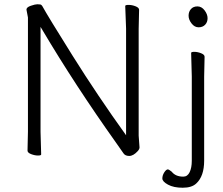

<svg xmlns="http://www.w3.org/2000/svg" viewBox="-20 -723 1044 900"><path d="M911 -595Q892 -595 878 -613Q864 -631 864 -649.5Q864 -668 875 -680.5Q886 -693 905.5 -693Q925 -693 939 -674.5Q953 -656 953 -637.5Q953 -619 941.5 -607Q930 -595 911 -595ZM785 82Q803 105 839 105Q859 105 869 84Q879 63 879 31V-364L876 -475Q876 -480 891 -480Q906 -480 922.5 -473.5Q939 -467 939 -457L937 -364V30Q937 103 900 137Q879 157 836.5 157Q794 157 767.5 142.5Q741 128 741 113.5Q741 99 750 85Q759 71 767 71Q773 72 785 82ZM111 -106V-641L104 -678Q104 -689 124.5 -696Q145 -703 155 -703Q165 -703 169.5 -702Q174 -701 178 -695Q203 -649 320.5 -461.5Q438 -274 571 -89V-589L567 -695Q567 -700 583 -700Q599 -700 615.5 -693.5Q632 -687 632 -677L630 -588V-87L634 -32Q634 -24 626 -15Q605 8 586 8Q567 8 559 -4Q549 -18 524 -54Q332 -324 179 -582L170 -597V-105L173 1Q173 6 158 6Q143 6 126 -0.5Q109 -7 109 -17Z"/></svg>

Font: Moon Stars Kai T Light
Style: Regular
Weight: 300
Designer: GuiWonder
Version: Version 1.101